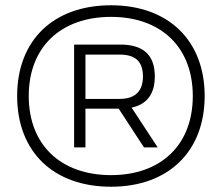

<svg xmlns="http://www.w3.org/2000/svg" viewBox="-20 -699 841 728"><path d="M401 9C182 9 45 -124 45 -335C45 -546 182 -679 401 -679C618 -679 756 -546 756 -335C756 -124 618 9 401 9ZM89 -335C89 -150 210 -35 401 -35C591 -35 711 -150 711 -335C711 -519 592 -635 401 -635C210 -635 89 -520 89 -335ZM261 -140H304V-287H430L526 -140H578L479 -291C537 -303 567 -343 567 -409C567 -492 522 -530 436 -530H261ZM304 -324V-492H434C493 -492 522 -466 522 -409C522 -355 494 -324 434 -324Z"/></svg>

Font: LT Wave Alt Light
Style: Regular
Weight: 300
Designer: Daniel Lyons
Version: Version 2.5 (Glyphs App)